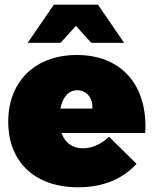

<svg xmlns="http://www.w3.org/2000/svg" viewBox="-20 -789 654 817"><path d="M303 -679 368 -607H508L397 -769H209L98 -607H238ZM307 -555C131 -555 15 -444 15 -271C15 -102 126 8 313 8C419 8 503 -28 561 -92L444 -207C410 -175 371 -158 333 -158C289 -158 257 -180 242 -223H598C610 -425 498 -555 307 -555ZM373 -327H237C246 -373 270 -405 309 -405C348 -405 376 -372 373 -327Z"/></svg>

Font: Montserrat arm Black
Style: Regular
Weight: 900
Designer: Julieta Ulanovsky
Foundry: Julieta Ulanovsky
Version: Version 6.000;PS 006.000;hotconv 1.0.88;makeotf.lib2.5.64775